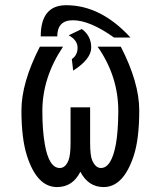

<svg xmlns="http://www.w3.org/2000/svg" viewBox="-20 -719 626 748"><path d="M138.7 -577.1Q138.7 -698.7 237.8 -698.7Q373 -698.7 488.3 -572.8H424.3Q329.6 -640.1 264.2 -640.1Q203.1 -640.1 203.1 -577.1ZM247.6 -581.5 298.8 -606Q335.4 -579.1 335.4 -533.9Q335.4 -488.8 265.1 -443.8L259.8 -488.8Q282.2 -503.9 282.2 -533.2Q282.2 -562.5 247.6 -581.5ZM135.3 -537.1H225.6Q145 -417 145 -286.1Q145 -210.9 154.8 -155.8Q170.9 -64.5 212.9 -64.5Q234.9 -64.5 246.6 -93.8Q254.9 -114.3 254.9 -163.1V-300.8H331.1V-163.1Q331.1 -112.3 339.4 -93.8Q352.5 -64.5 373 -64.5Q414.1 -64.5 431.2 -155.8Q440.4 -206.1 440.9 -286.1Q440.9 -421.9 360.4 -537.1H450.7Q522.5 -397.5 522.5 -289.1Q522.5 -177.7 501 -112.3Q460.9 9.8 383.8 9.8Q324.2 9.8 293 -49.8Q263.2 9.8 202.1 9.8Q124 9.8 85 -112.3Q63.5 -179.7 63.5 -289.1Q63.5 -397 135.3 -537.1Z"/></svg>

Font: Consola Mono
Style: Book
Weight: 400
Monospace: yes
Version: Version 2.001